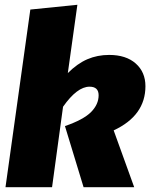

<svg xmlns="http://www.w3.org/2000/svg" viewBox="-20 -784 629 804"><path d="M264 -478Q304 -518 346 -536Q388 -554 437 -554Q508 -554 548.5 -518Q589 -482 589 -423Q589 -300 456 -238L542 0H330L252 -256Q330 -283 361.5 -315Q393 -347 393 -385Q393 -421 355 -421Q303 -421 244 -337L198 0H3L107 -744L304 -764Z"/></svg>

Font: FiraGO Heavy
Style: Italic
Weight: 900
Italic angle: -8°
Designer: bBox Type GmbH
Foundry: bBox Type GmbH
Version: Version 1.001